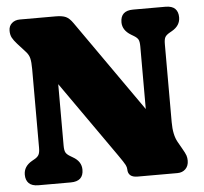

<svg xmlns="http://www.w3.org/2000/svg" viewBox="-51 -753 855 806"><g transform="rotate(-5 377.0 -350.0)"><path d="M268.5 -49Q268.5 0 215 0H79Q51.5 0 38.5 -13Q25.5 -26 25.5 -49Q25.5 -84 60.5 -104L71 -110Q84 -117 89.5 -126.5Q95 -136 95 -156.5V-488Q95 -517.5 91.2 -533.2Q87.5 -549 75 -562.5L41 -600Q27.5 -615 21 -627.2Q14.5 -639.5 14.5 -656.5Q14.5 -676.5 27.8 -688.2Q41 -700 62 -700H212.5Q240.5 -700 255.5 -693Q270.5 -686 285 -665L555.5 -279.5V-543.5Q555.5 -564 550.5 -572.8Q545.5 -581.5 531 -590L521 -596Q485.5 -617.5 485.5 -651Q485.5 -700 539 -700H675Q703 -700 715.8 -687Q728.5 -674 728.5 -651Q728.5 -616 693.5 -596L683 -590Q669 -582 664 -573.2Q659 -564.5 659 -543.5V-215Q659 -161.5 676.5 -130.5L693 -101.5Q705.5 -80 708.8 -70Q712 -60 712 -48.5Q712 -26.5 698.8 -13.2Q685.5 0 664.5 0H496.5Q456 0 456 -35Q456 -42.5 451 -52.8Q446 -63 422.5 -96.5L198.5 -415.5V-156.5Q198.5 -135.5 203.8 -126.8Q209 -118 223 -110L233 -104Q268.5 -84 268.5 -49Z"/></g></svg>

Font: Fraunces 144pt SuperSoft Black
Style: Regular
Weight: 900
Version: Version 1.000;[b76b70a41]